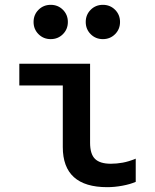

<svg xmlns="http://www.w3.org/2000/svg" viewBox="-20 -765 640 795"><path d="M424 10Q240 10 240 -156V-411H60V-501H353V-174Q353 -127 373.5 -107Q394 -87 439 -87Q463 -87 488 -91.5Q513 -96 542 -108V-12Q519 -2 486.5 4Q454 10 424 10ZM190 -603Q160 -603 139.5 -623.5Q119 -644 119 -674Q119 -704 139.5 -724.5Q160 -745 190 -745Q220 -745 240.5 -724.5Q261 -704 261 -674Q261 -644 240.5 -623.5Q220 -603 190 -603ZM406 -603Q376 -603 355.5 -623.5Q335 -644 335 -674Q335 -704 355.5 -724.5Q376 -745 406 -745Q436 -745 456.5 -724.5Q477 -704 477 -674Q477 -644 456.5 -623.5Q436 -603 406 -603Z"/></svg>

Font: Red Hat Mono Medium
Style: Regular
Weight: 500
Monospace: yes
Designer: Pentagram, MCKL
Foundry: Pentagram, MCKL
Version: Version 1.023; ttfautohint (v1.8.3)